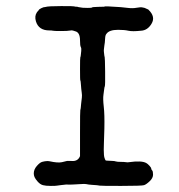

<svg xmlns="http://www.w3.org/2000/svg" viewBox="-20 -588 587 631"><path d="M335 -567Q369 -565 369 -565Q369 -565 377 -564.5Q385 -564 400.5 -562Q416 -560 429 -562.5Q442 -565 448.5 -563.5Q455 -562 455.5 -562Q456 -562 461 -559.5Q466 -557 466 -557.5Q466 -558 468 -556Q492 -533 478 -510Q465 -488 443 -487Q415 -484 402 -487Q389 -490 368 -490Q339 -490 330 -477Q326 -473 325.5 -462Q325 -451 324.5 -448.5Q324 -446 323 -438.5Q322 -431 321.5 -426Q321 -421 321.5 -417.5Q322 -414 322.5 -408.5Q323 -403 324 -400.5Q325 -398 325.5 -353Q326 -308 324.5 -304.5Q323 -301 322.5 -295.5Q322 -290 320 -276.5Q318 -263 321 -237.5Q324 -212 323 -165.5Q322 -119 321.5 -117.5Q321 -116 321 -96Q321 -76 323.5 -69Q326 -62 327 -61Q328 -60 333 -60Q338 -60 342.5 -59.5Q347 -59 351.5 -59Q356 -59 360.5 -57.5Q365 -56 376.5 -56Q388 -56 394 -55Q400 -54 404 -55Q446 -61 461 -52Q465 -50 471 -43.5Q477 -37 477 -34Q477 -31 480 -28Q483 -25 483 -14Q483 -3 472 7.5Q461 18 453.5 20.5Q446 23 378 23Q310 23 306.5 22Q303 21 296 20.5Q289 20 282 19.5Q275 19 271.5 18.5Q268 18 263 17Q258 16 245.5 17Q233 18 218 18.5Q203 19 201 18.5Q199 18 192.5 19Q186 20 179 20.5Q172 21 168 22Q164 23 147 23Q130 23 121 20.5Q112 18 104 9Q96 0 93.5 -6Q91 -12 91 -18Q91 -31 101 -42.5Q111 -54 118.5 -56Q126 -58 132 -58.5Q138 -59 143 -58Q170 -52 183.5 -55Q197 -58 200 -59Q207 -59 215 -59Q236 -57 243 -75V-150Q243 -226 244 -227Q245 -228 245.5 -234.5Q246 -241 246.5 -245.5Q247 -250 247.5 -254.5Q248 -259 249 -267Q250 -275 248.5 -284.5Q247 -294 246 -309Q245 -324 244 -324Q243 -324 243 -361.5Q243 -399 244 -400Q245 -401 245.5 -406.5Q246 -412 247 -420.5Q248 -429 245.5 -433.5Q243 -438 243 -455Q243 -481 228 -485Q224 -486 220 -487.5Q216 -489 209.5 -487.5Q203 -486 180 -486Q157 -486 154 -487Q151 -488 142 -488Q107 -488 98 -518Q93 -535 101 -547Q102 -548 102 -548.5Q102 -549 105 -552Q108 -555 108 -556Q108 -557 115.5 -561Q123 -565 129 -565Q138 -568 181 -568Q224 -568 224.5 -567Q225 -566 230 -566Q235 -566 235 -565.5Q235 -565 242 -564Q249 -563 252 -562.5Q255 -562 268.5 -562Q282 -562 282.5 -563.5Q283 -565 303.5 -565.5Q324 -566 324 -566L323 -567Z"/></svg>

Font: TT2020 Style E
Style: Regular
Weight: 400
Version: Version 00.2